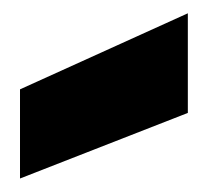

<svg xmlns="http://www.w3.org/2000/svg" viewBox="-20 -865 310 286"><path d="M9.8 -731.9 259.8 -845.2V-696.8L9.8 -599.1Z"/></svg>

Font: Poppins ExtraBold
Style: Regular
Weight: 800
Designer: Ninad Kale (Devanagari), Jonny Pinhorn (Latin)
Foundry: Indian Type Foundry
Version: Version 3.200;PS 1.000;hotconv 16.6.54;makeotf.lib2.5.65590